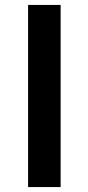

<svg xmlns="http://www.w3.org/2000/svg" viewBox="-20 -759 359 779"><path d="M94 0V-739H226V0Z"/></svg>

Font: Noto Sans HK Thin SemiBold
Style: Regular
Weight: 600
Version: Version 2.004-H2;hotconv 1.0.118;makeotfexe 2.5.65603